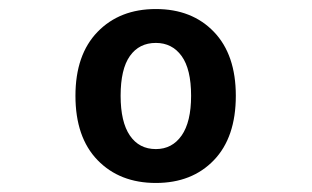

<svg xmlns="http://www.w3.org/2000/svg" viewBox="-20 -729 690 425"><path d="M325 -324Q245 -324 196 -374.5Q147 -425 147 -517Q147 -608 196 -658.5Q245 -709 325 -709Q405 -709 453.5 -658.5Q502 -608 502 -517Q502 -425 453.5 -374.5Q405 -324 325 -324ZM325 -399Q361 -399 382 -429Q403 -459 403 -517Q403 -576 382 -605Q361 -634 325 -634Q288 -634 267.5 -605Q247 -576 247 -517Q247 -459 267.5 -429Q288 -399 325 -399Z"/></svg>

Font: Azeret Mono Thin SemiBold
Style: Regular
Weight: 600
Version: Version 1.002